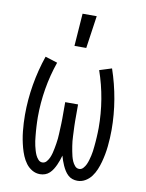

<svg xmlns="http://www.w3.org/2000/svg" viewBox="-85 -813 671 882"><g transform="rotate(10 250.0 -372.0)"><path d="M217 -600 228 -752H294L272 -600ZM163 8Q143 8 126 -2Q109 -12 97.5 -27.5Q86 -43 78.5 -61Q71 -79 66 -97.5Q61 -116 57.5 -134.5Q54 -153 52 -172.5Q50 -192 49 -211Q48 -230 48 -249Q48 -320 60 -390.5Q72 -461 95 -528L152 -510Q130 -447 119 -381Q108 -315 108 -248Q108 -237 108.5 -226Q109 -215 109.5 -204Q110 -193 111 -182Q112 -171 113 -160Q114 -149 115.5 -138Q117 -127 119.5 -116.5Q122 -106 125 -95.5Q128 -85 132.5 -75Q137 -65 145 -56Q153 -47 164 -47Q176 -47 184 -56.5Q192 -66 196.5 -76.5Q201 -87 204 -98.5Q207 -110 209 -121.5Q211 -133 213 -144.5Q215 -156 216 -167.5Q217 -179 217.5 -190.5Q218 -202 218.5 -213.5Q219 -225 219.5 -236.5Q220 -248 220 -260V-338H280V-260Q280 -248 280.5 -236.5Q281 -225 281.5 -213.5Q282 -202 282.5 -190.5Q283 -179 284 -167.5Q285 -156 287 -144.5Q289 -133 291 -121.5Q293 -110 296 -98.5Q299 -87 303.5 -76.5Q308 -66 316 -56.5Q324 -47 336 -47Q347 -47 355 -56Q363 -65 367.5 -75Q372 -85 375 -95.5Q378 -106 380.5 -116.5Q383 -127 384.5 -138Q386 -149 387 -160Q388 -171 389 -182Q390 -193 390.5 -204Q391 -215 391.5 -226Q392 -237 392 -248Q392 -315 381 -381Q370 -447 348 -510L405 -528Q428 -461 440 -390.5Q452 -320 452 -249Q452 -230 451 -211Q450 -192 448 -172.5Q446 -153 442.5 -134.5Q439 -116 434 -97.5Q429 -79 421.5 -61Q414 -43 402.5 -27.5Q391 -12 374 -2Q357 8 337 8Q325 8 313.5 4Q302 0 293 -8.5Q284 -17 277.5 -27.5Q271 -38 266 -49Q261 -60 257 -71.5Q253 -83 250 -94Q247 -83 243 -71.5Q239 -60 234 -49Q229 -38 222.5 -27.5Q216 -17 207 -8.5Q198 0 186.5 4Q175 8 163 8Z"/></g></svg>

Font: Iosevka SS18 Light
Style: Regular
Weight: 300
Monospace: yes
Designer: Belleve Invis
Foundry: Belleve Invis
Version: Version 25.1.1; ttfautohint (v1.8.4)